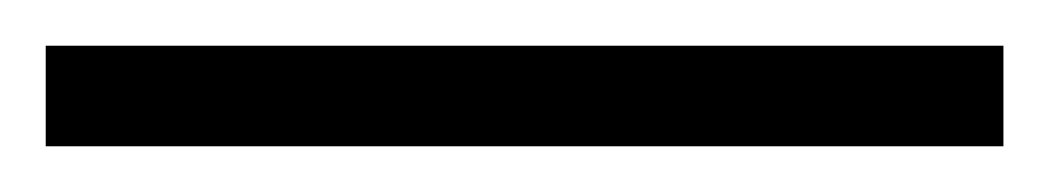

<svg xmlns="http://www.w3.org/2000/svg" viewBox="-22 67 459 84"><path d="M417 131V87H-2V131Z"/></svg>

Font: Noto Sans Arabic ExtCond Light
Style: Regular
Weight: 300
Width: 2
Designer: Monotype Design Team, Nadine Chahine, Nizar Qandah and Khaled Hosny
Foundry: Monotype Imaging Inc.
Version: Version 2.012